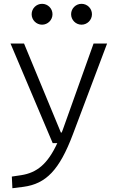

<svg xmlns="http://www.w3.org/2000/svg" viewBox="-20 -744 626 998"><path d="M44.4 234.4 102.1 227.1C218.8 211.4 288.6 140.6 358.9 -45.9L536.6 -517.6H466.3L306.6 -70.3C304.7 -64.9 302.7 -60.1 300.8 -55.2H296.4L105 -517.6H34.7L253.9 0H277.8C227.5 108.9 171.9 153.8 90.3 166.5L41.5 173.8ZM198.7 -615.7C228.5 -615.7 252.9 -640.1 252.9 -669.9C252.9 -700.2 228.5 -724.1 198.7 -724.1C168.9 -724.1 144.5 -700.2 144.5 -669.9C144.5 -640.1 168.9 -615.7 198.7 -615.7ZM403.8 -615.7C433.6 -615.7 458 -640.1 458 -669.9C458 -700.2 433.6 -724.1 403.8 -724.1C374 -724.1 349.6 -700.2 349.6 -669.9C349.6 -640.1 374 -615.7 403.8 -615.7Z"/></svg>

Font: Cascadia Code PL Light
Style: Regular
Weight: 300
Monospace: yes
Designer: Aaron Bell
Foundry: Saja Typeworks
Version: Version 2404.023